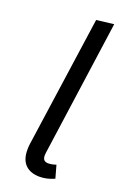

<svg xmlns="http://www.w3.org/2000/svg" viewBox="-147 -800 581 864"><g transform="rotate(20 143.5 -368.0)"><path d="M152 -99 151 -87Q151 -72 157.5 -65Q164 -58 178 -58Q194 -58 215 -65L232 -4Q196 12 162 12Q118 12 93.5 -12Q69 -36 69 -83Q69 -102 71 -113L160 -738L243 -748Z"/></g></svg>

Font: Fira Sans TEST Book
Style: Italic
Weight: 350
Italic angle: -8°
Designer: Carrois Corporate & Edenspiekermann AG
Foundry: Carrois Corporate GbR & Edenspiekermann AG
Version: Version 4.201